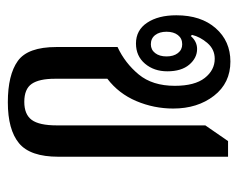

<svg xmlns="http://www.w3.org/2000/svg" viewBox="-79 -519 608 490"><g transform="rotate(90 225.0 -274.0)"><path d="M241 10Q171 10 135.5 -15.5Q100 -41 100 -114V-270Q141 -289 170 -324Q199 -359 199 -416Q199 -467 179 -492.5Q159 -518 130 -518Q106 -518 90 -499.5Q74 -481 69 -460L72 -457Q86 -473 105 -473Q128 -473 145 -453Q162 -433 162 -397Q162 -363 142.5 -340Q123 -317 91 -317Q57 -317 38 -345.5Q19 -374 19 -420Q19 -483 52 -520.5Q85 -558 137 -558Q192 -558 224.5 -516Q257 -474 257 -412Q257 -363 238 -318Q219 -273 181 -244V-110Q181 -70 194 -51Q207 -32 240 -32Q272 -32 286 -51Q300 -70 300 -115V-494L340 -552H380V-119Q380 -47 345.5 -18.5Q311 10 241 10ZM93 -355Q107 -355 115.5 -366Q124 -377 124 -395Q124 -413 115.5 -424Q107 -435 93 -435Q78 -435 69.5 -424Q61 -413 61 -395Q61 -377 69.5 -366Q78 -355 93 -355Z"/></g></svg>

Font: Noto Serif Thai ExtraCondensed
Style: Regular
Weight: 400
Width: 2
Designer: Monotype Design Team
Foundry: Monotype Imaging Inc.
Version: Version 2.002; ttfautohint (v1.8.4.7-5d5b)